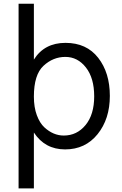

<svg xmlns="http://www.w3.org/2000/svg" viewBox="-20 -788 671 1054"><path d="M82 246.1V-767.6H166V-460.9Q223.6 -552.7 339.4 -552.7Q455.1 -552.7 519 -470.7Q583 -388.7 583 -261.7Q583 -134.8 515.6 -51.3Q448.2 32.2 337.4 32.2Q226.6 32.2 166 -60.5V246.1ZM166 -257.8Q166 -199.2 182.1 -155.8Q198.2 -112.3 223.6 -88.9Q272.5 -43.9 330.1 -43.9Q402.3 -43.9 449.7 -101.6Q497.1 -159.2 497.1 -259.3Q497.1 -359.4 451.7 -417.5Q406.2 -475.6 338.9 -475.6Q271.5 -475.6 218.8 -426.8Q166 -377.9 166 -257.8Z"/></svg>

Font: GenEi M Gothic v2 Regular
Style: Regular
Weight: 400
Version: Version 2.0